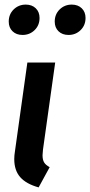

<svg xmlns="http://www.w3.org/2000/svg" viewBox="-20 -801 392 835"><path d="M167 -151Q165 -131 165 -126Q165 -106 172 -94.5Q179 -83 196 -74L148 14Q94 -1 68 -30.5Q42 -60 42 -109Q42 -125 45 -143L99 -529H220ZM18 -707Q18 -739 39.5 -760Q61 -781 92 -781Q119 -781 135.5 -765Q152 -749 152 -723Q152 -691 130.5 -670Q109 -649 78 -649Q51 -649 34.5 -665Q18 -681 18 -707ZM218 -707Q218 -739 239.5 -760Q261 -781 292 -781Q319 -781 335.5 -765Q352 -749 352 -723Q352 -691 330.5 -670Q309 -649 278 -649Q251 -649 234.5 -665Q218 -681 218 -707Z"/></svg>

Font: Fira Sans Condensed Medium
Style: Italic
Weight: 500
Width: 3
Italic angle: -8°
Designer: bBox Type GmbH & Carrois Corporate GbR & Edenspiekermann AG
Foundry: bBox Type GmbH & Carrois Corporate GbR & Edenspiekermann AG
Version: Version 4.301